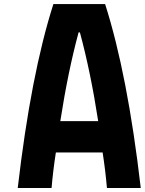

<svg xmlns="http://www.w3.org/2000/svg" viewBox="-20 -937 722 957"><path d="M469.4 -333.3Q431.6 -578.8 378.3 -775.4H371.7Q319 -580.7 280.6 -333.3ZM246.1 -916.7H503.9Q615.9 -566.4 681.6 0H513Q505.2 -89.8 491.5 -177.1H258.5Q244.8 -89.8 237 0H68.4Q134.1 -566.4 246.1 -916.7Z"/></svg>

Font: Monoid
Style: Bold
Weight: 700
Width: 4
Designer: Andreas Larsen (@larsenwork)
Version: Version 0.61